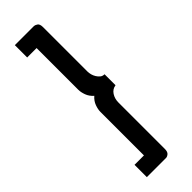

<svg xmlns="http://www.w3.org/2000/svg" viewBox="-261 -751 793 793"><g transform="rotate(-45 135.5 -354.5)"><path d="M47 -668V-740H159Q164 -740 173 -734.5Q182 -729 182 -710V-450Q182 -442 184.5 -432.5Q187 -423 192.5 -414Q198 -405 205.5 -399Q213 -393 224 -393V-329Q204 -326 193 -309Q182 -292 182 -270V1Q182 18 174 24.5Q166 31 159 31H47V-41H102V-296Q102 -310 108.5 -328Q115 -346 131 -360Q115 -374 108.5 -392Q102 -410 102 -424V-668Z"/></g></svg>

Font: Raleway Medium Alt1
Style: Regular
Weight: 500
Designer: Matt McInerney, Pablo Impallari, Rodrigo Fuenzalida
Foundry: Matt McInerney, Pablo Impallari, Rodrigo Fuenzalida
Version: Version 3.000g; ttfautohint (v1.5) -l 8 -r 28 -G 28 -x 14 -D